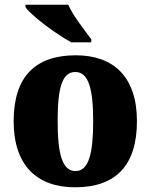

<svg xmlns="http://www.w3.org/2000/svg" viewBox="-20 -786 641 816"><path d="M283 -606H368V-619C340 -657 289 -721 270 -766H88V-756C111 -721 217 -642 283 -606ZM299 10C472 10 562 -83 562 -271C562 -459 463 -551 302 -551C129 -551 38 -459 38 -271C38 -83 137 10 299 10ZM301 -59C244 -59 225 -133 225 -271C225 -410 243 -480 300 -480C356 -480 376 -410 376 -271C376 -133 357 -59 301 -59Z"/></svg>

Font: Noto Serif Bengali SemiCondensed Black
Style: Regular
Weight: 900
Width: 4
Designer: Juan Bruce, Universal Thirst, Indian Type Foundry and the Monotype Design Team.
Foundry: Monotype Imaging Inc.
Version: Version 2.003